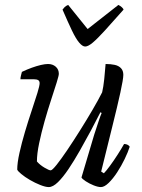

<svg xmlns="http://www.w3.org/2000/svg" viewBox="-20 -760 578 780"><path d="M178 0Q165 0 143.5 -8.5Q122 -17 101.5 -29Q81 -41 66.5 -53Q52 -65 50 -71Q50 -98 59 -138.5Q68 -179 81.5 -224.5Q95 -270 109 -311.5Q123 -353 132 -382.5Q141 -412 141 -422Q141 -431 135 -434.5Q129 -438 117 -438H63Q63 -445 65.5 -454.5Q68 -464 69 -468Q90 -478 109.5 -485Q129 -492 146 -496Q163 -500 175 -500Q194 -500 206.5 -489Q219 -478 219 -460Q219 -453 210 -424Q201 -395 187.5 -354Q174 -313 161 -267Q148 -221 139 -178Q130 -135 130 -104Q142 -90 160.5 -79Q179 -68 186 -68Q192 -68 210 -90.5Q228 -113 253 -150Q278 -187 305 -230Q332 -273 356 -314Q380 -355 395 -385Q400 -406 403.5 -439Q407 -472 409 -500Q430 -500 446 -496.5Q462 -493 471.5 -483Q481 -473 481 -456Q481 -439 469 -384Q457 -329 436.5 -247Q416 -165 391 -63L402 -56Q411 -65 426.5 -86Q442 -107 458 -132Q474 -157 484 -175Q492 -175 498 -172Q504 -169 507 -164Q500 -142 486.5 -114Q473 -86 456 -60Q439 -34 421.5 -17Q404 0 390 0Q378 0 360.5 -7Q343 -14 328.5 -23.5Q314 -33 311 -39L363 -214Q373 -244 380.5 -267Q388 -290 393 -301L388 -304Q371 -270 349 -229Q327 -188 304 -147.5Q281 -107 258.5 -73.5Q236 -40 215.5 -20Q195 0 178 0ZM326 -571Q315 -571 301.5 -587Q288 -603 272 -636.5Q256 -670 234 -721Q238 -726 242.5 -731Q247 -736 257 -740L336 -642L461 -740Q469 -736 475 -730.5Q481 -725 482 -721Q437 -670 406.5 -636.5Q376 -603 357 -587Q338 -571 326 -571Z"/></svg>

Font: Texturina Medium 12pt ExtraLight
Style: Italic
Weight: 250
Italic angle: -11°
Version: Version 1.002